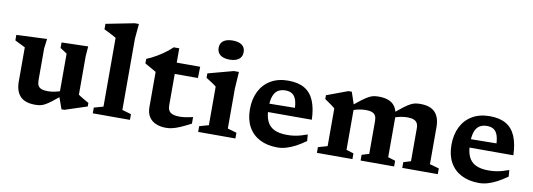

<svg xmlns="http://www.w3.org/2000/svg" viewBox="-58 -1098 4086 1472"><g transform="rotate(10 1985.0 -362.0)"><path d="M243 -177Q243 -151.5 251.2 -136.2Q259.5 -121 278 -114Q296.5 -107 327 -107Q353 -107 381 -112.8Q409 -118.5 433 -128L444 -94Q400 -57.5 371.5 -36Q343 -14.5 323.5 -4.2Q304 6 286.8 9Q269.5 12 248 12Q170 12 132.8 -27.2Q95.5 -66.5 95.5 -142V-407.5L15 -447.5V-490.5L252.5 -500.5L243 -424.5ZM455 11.5 419.5 -88V-416L366.5 -450.5V-493.5L573 -499L567 -421.5V-122Q572 -118.5 582.2 -112Q592.5 -105.5 605 -98Q617.5 -90.5 629.5 -83.8Q641.5 -77 649.5 -72.5V-45L477 11.5Z M915.5 -65 986 -44.5V0H696.5V-44.5L768.5 -65V-600Q761.5 -605 746.5 -613Q731.5 -621 712 -630.8Q692.5 -640.5 673 -650V-692.5L894 -736H926L915.5 -619.5Z M1263 -162.5Q1263 -123.5 1284.8 -107Q1306.5 -90.5 1356 -90.5Q1377.5 -90.5 1403.2 -94.2Q1429 -98 1459 -105.5V-54Q1411 -29 1377.2 -14.5Q1343.5 0 1318 6Q1292.5 12 1268.5 12Q1222.5 12 1188.2 -2.8Q1154 -17.5 1135 -47.5Q1116 -77.5 1116 -122.5V-396.5L1027.5 -447V-482Q1045.5 -489.5 1065.5 -499.2Q1085.5 -509 1105.8 -521Q1126 -533 1146 -546.5Q1166 -560 1184.8 -575Q1203.5 -590 1220 -606H1263V-480.5ZM1204 -406.5 1206 -494.5H1445.5L1443.5 -406.5Z M1657 -587.5Q1610.5 -587.5 1585 -607Q1559.5 -626.5 1559.5 -662.5Q1559.5 -698.5 1585 -717.2Q1610.5 -736 1657 -736Q1704 -736 1729.2 -717.2Q1754.5 -698.5 1754.5 -662.5Q1754.5 -626.5 1729.2 -607Q1704 -587.5 1657 -587.5ZM1745 -507 1736.5 -375.5V-65L1807 -44.5V0H1517V-44.5L1589 -65V-365Q1583.5 -370.5 1570 -379.8Q1556.5 -389 1540 -399.5Q1523.5 -410 1508.5 -419.5V-454L1705.5 -507Z M2130.5 -507Q2208 -507 2257.2 -478Q2306.5 -449 2331.2 -390.5Q2356 -332 2359 -243H1984L1983 -307.5L2256 -311L2216.5 -287.5Q2216 -341.5 2205.2 -372.2Q2194.5 -403 2173.8 -416.2Q2153 -429.5 2122.5 -429.5Q2088 -429.5 2064.2 -414.8Q2040.5 -400 2028.2 -366.8Q2016 -333.5 2016 -277.5Q2016 -212.5 2034.5 -172.5Q2053 -132.5 2091.8 -114Q2130.5 -95.5 2190.5 -95.5Q2221.5 -95.5 2248.5 -99.5Q2275.5 -103.5 2300 -110.8Q2324.5 -118 2348 -126.5L2352 -76Q2312.5 -47.5 2275 -27.8Q2237.5 -8 2202.8 2Q2168 12 2135.5 12Q2055.5 12 1997.8 -17.8Q1940 -47.5 1908.8 -103.8Q1877.5 -160 1877.5 -240Q1877.5 -320 1907.5 -380Q1937.5 -440 1994.2 -473.5Q2051 -507 2130.5 -507Z M2661 -396.5V-62L2718 -44.5V0H2441.5V-44.5L2513.5 -65V-359Q2505 -367 2485 -381.2Q2465 -395.5 2433 -417.5V-447L2597 -508H2623.5ZM2985.5 -361V-62L3042.5 -44.5V0H2781.5V-44.5L2838 -62V-318.5Q2838 -343 2829.8 -358.5Q2821.5 -374 2803.2 -381.2Q2785 -388.5 2755 -388.5Q2728 -388.5 2700.2 -383Q2672.5 -377.5 2649.5 -368L2638.5 -401.5Q2682.5 -438 2710.8 -459Q2739 -480 2758.8 -490.2Q2778.5 -500.5 2795.5 -503.8Q2812.5 -507 2834 -507Q2886.5 -507 2919.8 -490.8Q2953 -474.5 2969.2 -442.2Q2985.5 -410 2985.5 -361ZM3310 -353.5V-65L3382.5 -44.5V0H3106V-44.5L3163 -62V-318.5Q3163 -343 3154.5 -358.2Q3146 -373.5 3127.5 -381Q3109 -388.5 3079 -388.5Q3052 -388.5 3023.8 -382.8Q2995.5 -377 2972.5 -367.5L2961.5 -401Q3006 -437.5 3034.2 -458.8Q3062.5 -480 3082.2 -490.2Q3102 -500.5 3119.2 -503.8Q3136.5 -507 3158 -507Q3236.5 -507 3273.2 -467.8Q3310 -428.5 3310 -353.5Z M3699.5 -507Q3777 -507 3826.2 -478Q3875.5 -449 3900.2 -390.5Q3925 -332 3928 -243H3553L3552 -307.5L3825 -311L3785.5 -287.5Q3785 -341.5 3774.2 -372.2Q3763.5 -403 3742.8 -416.2Q3722 -429.5 3691.5 -429.5Q3657 -429.5 3633.2 -414.8Q3609.5 -400 3597.2 -366.8Q3585 -333.5 3585 -277.5Q3585 -212.5 3603.5 -172.5Q3622 -132.5 3660.8 -114Q3699.5 -95.5 3759.5 -95.5Q3790.5 -95.5 3817.5 -99.5Q3844.5 -103.5 3869 -110.8Q3893.5 -118 3917 -126.5L3921 -76Q3881.5 -47.5 3844 -27.8Q3806.5 -8 3771.8 2Q3737 12 3704.5 12Q3624.5 12 3566.8 -17.8Q3509 -47.5 3477.8 -103.8Q3446.5 -160 3446.5 -240Q3446.5 -320 3476.5 -380Q3506.5 -440 3563.2 -473.5Q3620 -507 3699.5 -507Z"/></g></svg>

Font: Newsreader 9pt SemiBold
Style: Regular
Weight: 600
Designer: Hugues Gentile
Foundry: Production Type
Version: Version 1.003